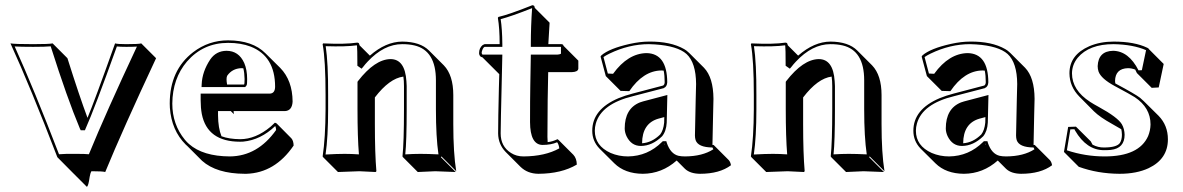

<svg xmlns="http://www.w3.org/2000/svg" viewBox="-20 -598 4524 734"><path d="M199.2 2.9Q96.7 -264.2 20 -432.1Q36.6 -429.2 106.9 -429.2Q167 -429.2 181.2 -432.1L237.8 -375.5Q283.2 -231.4 314.5 -147.5Q340.3 -208.5 419.9 -432.1Q429.7 -429.2 462.9 -429.2Q510.3 -429.2 520 -432.1L576.7 -375.5Q449.2 -103 382.3 59.6Q372.6 56.6 330.6 56.6Q325.7 56.6 320.3 93.8Q316.4 114.3 312 116.2L255.4 59.6ZM205.6 -8.3Q225.6 -10.3 273.9 -9.8Q305.7 -9.8 319.8 -8.3Q384.8 -167 503.4 -419.9Q487.8 -418.9 462.9 -418.9Q438.5 -418.9 426.8 -420.4Q340.3 -179.2 307.1 -106L304.7 -100.1H288.6L285.6 -106Q236.8 -222.2 173.8 -420.9Q153.3 -418.9 106.9 -418.9Q60.1 -418.9 36.1 -420.4Q109.4 -258.3 205.6 -8.3Z M1030.8 -128.9Q1034.7 -127.9 1037.6 -126L1093.8 -69.3Q1102.1 -60.1 1102.5 -41.5Q1031.2 63 921.9 66.4Q918 66.4 915.5 66.4Q807.6 65.9 752.4 16.6L695.8 -40Q692.4 -43.5 689.9 -45.4Q635.7 -99.6 629.4 -186Q628.9 -194.8 628.9 -202.1Q628.9 -329.6 718.3 -398.4Q777.8 -443.8 852.1 -443.8Q945.8 -443.4 994.6 -394.5L1051.3 -338.4Q1098.1 -290.5 1098.6 -209.5Q1096.7 -174.8 1069.3 -173.3H873Q874 -166.5 874 -161.6L862.3 -173.3H813.5V-157.2Q814 -108.4 826.7 -77.1Q855.5 -66.4 897.9 -65.9Q957.5 -65.9 1014.6 -113.8Q1023.4 -121.6 1030.8 -128.9ZM910.2 -336.9Q905.8 -337.4 902.3 -337.4Q867.7 -335.9 848.6 -308.6Q843.8 -299.3 848.1 -274.9H913.1Q915 -276.9 915 -295.9Q914.6 -319.3 910.2 -336.9ZM1032.2 -116.2Q976.6 -63 909.7 -56.6Q902.8 -56.2 897.9 -56.2Q772.5 -56.2 751.5 -162.1Q747.1 -186 747.1 -213.9V-230V-240.2H1012.7Q1031.2 -241.7 1031.7 -266.1Q1031.7 -383.3 938 -419.9Q900.9 -434.1 852.1 -434.1Q756.8 -434.1 694.8 -362.8Q639.6 -297.9 638.7 -202.1Q638.7 -122.1 687 -63.5Q694.8 -54.2 702.6 -47.4Q755.9 -0.5 858.9 0Q964.8 -1 1035.6 -101.1Q1035.2 -109.9 1032.2 -116.2ZM750.5 -265.1 751 -275.4Q752.9 -324.2 783.7 -370.6Q806.2 -403.3 845.7 -403.8Q892.6 -403.8 913.6 -357.4Q924.8 -331.5 924.8 -295.9Q924.8 -275.9 923.3 -272.9Q921.4 -269.5 919.9 -268.1L917 -265.1Z M1712.9 -123.5Q1712.9 -12.7 1724.1 56.6L1667.5 0L1665.5 2.9L1722.2 59.6Q1720.7 59.6 1644 56.6Q1644 56.6 1577.1 59.6L1520.5 2.9L1518.6 0Q1524.4 -54.2 1524.4 -180.2V-269Q1524.4 -289.6 1522 -305.2Q1468.8 -298.3 1413.1 -225.6V-123.5Q1413.1 -11.7 1418.9 56.6L1416 59.6Q1414.6 59.6 1354 56.6Q1354 56.6 1272 59.6L1215.3 2.9L1213.4 0Q1224.1 -70.3 1224.6 -180.2V-234.9Q1224.6 -367.7 1213.4 -429.2L1215.3 -432.1Q1300.8 -428.2 1345.7 -435.1Q1349.6 -434.6 1351.6 -433.1Q1353.5 -429.7 1354.5 -424.8L1394 -385.3Q1454.6 -438.5 1517.6 -439Q1586.4 -438.5 1620.1 -404.8L1676.8 -348.1Q1712.9 -310.5 1712.9 -234.4ZM1646.5 -180.2V-291Q1646.5 -404.8 1564.5 -424.3Q1543.5 -429.2 1517.6 -429.2Q1447.8 -429.2 1385.3 -362.3Q1376 -352.5 1368.7 -342.8L1362.3 -335.4L1346.2 -346.7V-352.1Q1346.2 -412.6 1344.7 -423.3L1344.2 -424.8Q1302.7 -418.9 1225.1 -421.4Q1234.9 -356.9 1234.4 -234.9V-180.2Q1234.4 -74.2 1224.6 -7.3Q1269 -9.8 1297.4 -9.8Q1324.2 -9.8 1352.1 -7.8Q1346.7 -74.2 1346.7 -180.2V-285.2L1348.6 -288.1Q1413.1 -371.1 1472.7 -372.1Q1528.3 -372.1 1533.7 -287.6Q1534.2 -278.3 1534.7 -269V-180.2Q1534.7 -58.1 1529.3 -7.8Q1560.5 -9.8 1587.4 -9.8Q1615.7 -9.8 1656.2 -7.8Q1646.5 -74.7 1646.5 -180.2Z M1824.2 -378.9Q1819.3 -379.9 1816.4 -382.3Q1811.5 -388.2 1811.5 -395Q1811.5 -414.6 1825.2 -425.8Q1829.1 -428.2 1832.5 -429.2H1890.1Q1890.1 -489.3 1883.3 -529.8L1885.3 -533.2Q1925.8 -542.5 2015.1 -578.1Q2019.5 -577.6 2022 -575.7Q2023.9 -572.3 2024.4 -567.9L2081.1 -511.2Q2077.1 -450.7 2076.2 -429.2H2126.5Q2130.9 -428.7 2132.8 -426.8Q2133.8 -424.3 2134.3 -422.9L2190.9 -366.2V-335.4Q2189.5 -323.2 2167 -322.3H2075.7L2073.7 -215.3Q2072.8 -159.7 2072.8 -74.7Q2072.8 -64 2073.7 -54.7Q2092.3 -56.6 2111.3 -65.9Q2113.8 -64 2115.2 -63L2171.9 -6.3Q2184.6 7.3 2185.1 31.2Q2126.5 65.9 2038.1 66.4Q1996.6 65.9 1969.7 39.6L1913.1 -17.1Q1884.8 -46.4 1884.3 -87.9Q1884.3 -142.1 1887.2 -261.2L1888.7 -314.5L1880.9 -322.3ZM1824.2 -389.2H1900.4L1897.5 -260.7Q1894.5 -142.1 1894 -87.9Q1894 -38.1 1933.6 -13.2Q1954.1 0 1981.4 0Q2063.5 -0.5 2118.2 -30.8Q2116.2 -45.9 2109.9 -54.2Q2086.9 -43.9 2053.2 -43.9Q2006.8 -45.4 2006.3 -130.9Q2006.3 -217.8 2007.3 -272.5L2009.3 -389.2H2110.4Q2119.1 -389.6 2124.5 -392.6V-418.9H2009.3V-429.2Q2009.3 -497.6 2014.2 -566.9Q1935.5 -535.6 1894 -524.9Q1899.9 -486.8 1900.4 -429.2V-418.9H1832.5Q1825.7 -415.5 1821.8 -399.9Q1821.3 -397 1821.3 -395Z M2434.6 -50.3Q2472.2 -52.7 2503.9 -84Q2516.1 -100.1 2519 -128.9L2519.5 -150.4L2497.6 -144.5Q2435.1 -127 2434.6 -50.3ZM2517.1 -328.1Q2512.2 -328.6 2508.3 -328.6Q2439 -327.6 2385.7 -249.5L2352.5 -250.5L2295.9 -307.1L2275.9 -381.8L2278.8 -386.2Q2309.1 -412.6 2387.7 -430.2Q2427.7 -439 2460.9 -439Q2543.9 -439.9 2595.7 -410.2Q2605 -404.8 2610.8 -398.9Q2613.3 -396.5 2615.2 -395L2671.4 -338.9Q2707 -301.8 2707.5 -220.2Q2707.5 -215.8 2706.1 -159.7Q2704.1 -72.8 2703.6 -43.9H2708L2709.5 -42.5L2766.1 14.2Q2772.5 21.5 2774.4 33.7Q2731 66.4 2655.8 66.4Q2618.2 65.9 2598.6 47.4L2566.9 15.6Q2510.3 65.9 2437.5 66.4Q2368.7 65.9 2328.6 26.4L2272 -29.8Q2244.1 -58.6 2244.1 -98.1Q2244.1 -180.2 2344.7 -222.7Q2369.6 -232.9 2397.9 -240.2L2515.1 -271Q2520.5 -274.4 2521 -283.2Q2521 -309.6 2517.1 -328.1ZM2521 -44.9Q2520 -47.4 2520 -47.9H2518.1ZM2636.7 -80.1Q2636.7 -98.1 2639.6 -217.8Q2641.1 -272.5 2641.1 -276.9Q2640.6 -358.4 2604.5 -391.6Q2569.8 -422.4 2483.9 -428.2Q2471.2 -429.2 2460.9 -429.2Q2384.8 -429.2 2310.1 -393.1Q2294.9 -385.7 2287.1 -379.9L2303.7 -316.9L2323.7 -315.9Q2380.4 -394 2452.1 -395Q2530.3 -393.1 2530.8 -283.2Q2529.8 -266.6 2518.1 -261.7V-261.2L2400.4 -230.5Q2279.3 -201.2 2257.8 -126Q2253.9 -111.8 2253.9 -98.1Q2253.9 -40.5 2314.5 -13.2Q2345.2 0 2380.9 0Q2456.1 -1 2510.7 -55.2L2513.7 -58.1H2527.3L2529.3 -51.3Q2543.5 -9.8 2573.7 -2.4Q2584.5 0 2599.1 0Q2665.5 -0.5 2707 -27.3Q2705.6 -31.2 2703.6 -34.2Q2648.4 -34.7 2639.2 -62.5Q2636.7 -70.8 2636.7 -80.1ZM2531.2 -234.9 2528.8 -128.9Q2526.9 -96.2 2511.2 -77.1Q2473.6 -40.5 2430.2 -40Q2393.1 -40 2375 -77.6Q2368.2 -92.8 2368.2 -106.9Q2368.2 -183.1 2426.3 -206.5Q2432.6 -209 2438.5 -210.4Z M3350.1 -123.5Q3350.1 -12.7 3361.3 56.6L3304.7 0L3302.7 2.9L3359.4 59.6Q3357.9 59.6 3281.2 56.6Q3281.2 56.6 3214.4 59.6L3157.7 2.9L3155.8 0Q3161.6 -54.2 3161.6 -180.2V-269Q3161.6 -289.6 3159.2 -305.2Q3106 -298.3 3050.3 -225.6V-123.5Q3050.3 -11.7 3056.2 56.6L3053.2 59.6Q3051.8 59.6 2991.2 56.6Q2991.2 56.6 2909.2 59.6L2852.5 2.9L2850.6 0Q2861.3 -70.3 2861.8 -180.2V-234.9Q2861.8 -367.7 2850.6 -429.2L2852.5 -432.1Q2938 -428.2 2982.9 -435.1Q2986.8 -434.6 2988.8 -433.1Q2990.7 -429.7 2991.7 -424.8L3031.2 -385.3Q3091.8 -438.5 3154.8 -439Q3223.6 -438.5 3257.3 -404.8L3314 -348.1Q3350.1 -310.5 3350.1 -234.4ZM3283.7 -180.2V-291Q3283.7 -404.8 3201.7 -424.3Q3180.7 -429.2 3154.8 -429.2Q3085 -429.2 3022.5 -362.3Q3013.2 -352.5 3005.9 -342.8L2999.5 -335.4L2983.4 -346.7V-352.1Q2983.4 -412.6 2981.9 -423.3L2981.4 -424.8Q2939.9 -418.9 2862.3 -421.4Q2872.1 -356.9 2871.6 -234.9V-180.2Q2871.6 -74.2 2861.8 -7.3Q2906.2 -9.8 2934.6 -9.8Q2961.4 -9.8 2989.3 -7.8Q2983.9 -74.2 2983.9 -180.2V-285.2L2985.8 -288.1Q3050.3 -371.1 3109.9 -372.1Q3165.5 -372.1 3170.9 -287.6Q3171.4 -278.3 3171.9 -269V-180.2Q3171.9 -58.1 3166.5 -7.8Q3197.8 -9.8 3224.6 -9.8Q3252.9 -9.8 3293.5 -7.8Q3283.7 -74.7 3283.7 -180.2Z M3662.1 -50.3Q3699.7 -52.7 3731.4 -84Q3743.7 -100.1 3746.6 -128.9L3747.1 -150.4L3725.1 -144.5Q3662.6 -127 3662.1 -50.3ZM3744.6 -328.1Q3739.7 -328.6 3735.8 -328.6Q3666.5 -327.6 3613.3 -249.5L3580.1 -250.5L3523.4 -307.1L3503.4 -381.8L3506.3 -386.2Q3536.6 -412.6 3615.2 -430.2Q3655.3 -439 3688.5 -439Q3771.5 -439.9 3823.2 -410.2Q3832.5 -404.8 3838.4 -398.9Q3840.8 -396.5 3842.8 -395L3898.9 -338.9Q3934.6 -301.8 3935.1 -220.2Q3935.1 -215.8 3933.6 -159.7Q3931.6 -72.8 3931.2 -43.9H3935.5L3937 -42.5L3993.7 14.2Q4000 21.5 4002 33.7Q3958.5 66.4 3883.3 66.4Q3845.7 65.9 3826.2 47.4L3794.4 15.6Q3737.8 65.9 3665 66.4Q3596.2 65.9 3556.2 26.4L3499.5 -29.8Q3471.7 -58.6 3471.7 -98.1Q3471.7 -180.2 3572.3 -222.7Q3597.2 -232.9 3625.5 -240.2L3742.7 -271Q3748 -274.4 3748.5 -283.2Q3748.5 -309.6 3744.6 -328.1ZM3748.5 -44.9Q3747.6 -47.4 3747.6 -47.9H3745.6ZM3864.3 -80.1Q3864.3 -98.1 3867.2 -217.8Q3868.7 -272.5 3868.7 -276.9Q3868.2 -358.4 3832 -391.6Q3797.4 -422.4 3711.4 -428.2Q3698.7 -429.2 3688.5 -429.2Q3612.3 -429.2 3537.6 -393.1Q3522.5 -385.7 3514.6 -379.9L3531.2 -316.9L3551.3 -315.9Q3607.9 -394 3679.7 -395Q3757.8 -393.1 3758.3 -283.2Q3757.3 -266.6 3745.6 -261.7V-261.2L3627.9 -230.5Q3506.8 -201.2 3485.4 -126Q3481.4 -111.8 3481.4 -98.1Q3481.4 -40.5 3542 -13.2Q3572.8 0 3608.4 0Q3683.6 -1 3738.3 -55.2L3741.2 -58.1H3754.9L3756.8 -51.3Q3771 -9.8 3801.3 -2.4Q3812 0 3826.7 0Q3893.1 -0.5 3934.6 -27.3Q3933.1 -31.2 3931.2 -34.2Q3876 -34.7 3866.7 -62.5Q3864.3 -70.8 3864.3 -80.1ZM3758.8 -234.9 3756.3 -128.9Q3754.4 -96.2 3738.8 -77.1Q3701.2 -40.5 3657.7 -40Q3620.6 -40 3602.5 -77.6Q3595.7 -92.8 3595.7 -106.9Q3595.7 -183.1 3653.8 -206.5Q3660.2 -209 3666 -210.4Z M4063.5 -112.8 4093.3 -113.8 4149.9 -57.6Q4153.3 -50.8 4156.7 -44.9Q4178.2 -33.7 4200.2 -34.2Q4249 -34.2 4261.2 -51.3Q4269 -63.5 4269 -83Q4268.6 -95.2 4266.6 -104Q4252 -112.8 4231 -124.5Q4185.1 -149.9 4162.1 -172.4L4106 -229Q4068.8 -267.1 4068.4 -317.9Q4068.4 -388.2 4144.5 -421.4Q4186 -439 4237.3 -439Q4316.9 -439 4365.7 -415.5Q4368.7 -414.1 4370.1 -413.1L4372.1 -410.2L4428.7 -353.5L4409.7 -263.7L4382.8 -262.2L4326.2 -318.8Q4322.8 -326.2 4319.8 -332Q4305.7 -337.4 4292 -337.4Q4243.7 -335.9 4242.7 -288.6Q4242.7 -283.7 4243.7 -279.3Q4245.6 -278.3 4246.1 -277.8Q4320.8 -237.8 4338.4 -224.1Q4346.2 -217.3 4352.5 -211.4L4409.2 -155.3Q4444.8 -118.7 4444.8 -65.4Q4444.8 9.8 4371.1 44.9Q4325.2 66.4 4259.8 66.4Q4176.3 65.9 4104 39.6L4047.4 -17.1ZM4071.8 -103.5 4058.6 -23.4Q4128.4 0 4203.1 0Q4334.5 0 4369.1 -77.6Q4377.9 -99.1 4378.4 -122.1Q4378.4 -186.5 4317.9 -226.6Q4303.7 -235.8 4241.7 -269Q4189.9 -296.9 4179.7 -324.2Q4176.3 -334.5 4176.3 -345.2Q4178.7 -402.8 4235.4 -403.8Q4294.9 -402.8 4332.5 -329.1L4345.2 -329.6L4361.3 -406.2Q4312 -427.7 4237.3 -429.2Q4143.6 -429.2 4100.1 -377.4Q4078.6 -351.1 4078.1 -317.9Q4078.1 -253.4 4147.5 -208.5Q4161.1 -199.7 4179.2 -189.9Q4253.4 -149.4 4269 -122.6Q4278.8 -105 4279.3 -83Q4279.3 -30.8 4226.1 -24.9Q4215.3 -23.9 4200.2 -23.9Q4133.8 -23.9 4089.8 -99.1Q4088.4 -102.1 4087.4 -104Z"/></svg>

Font: Linux Biolinum Shadow O
Style: Bold
Weight: 700
Designer: Philipp H. Poll
Foundry: Philipp H. Poll
Version: Version 0.9.2